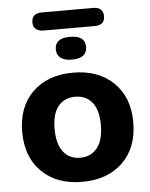

<svg xmlns="http://www.w3.org/2000/svg" viewBox="-56 -840 700 897"><g transform="rotate(-5 294.5 -391.5)"><path d="M414 -709H175Q152 -709 139 -720Q126 -731 126 -751Q126 -794 175 -794H414Q462 -794 462 -751Q462 -709 414 -709ZM295 -562Q261 -562 242.5 -576Q224 -590 224 -616Q224 -669 295 -669Q366 -669 366 -616Q366 -562 295 -562ZM34 -246Q34 -363 104.5 -432Q175 -501 294 -501Q413 -501 484 -432Q555 -363 555 -246Q555 -127 484 -58Q413 11 294 11Q175 11 104.5 -58Q34 -127 34 -246ZM294 -388Q244 -388 215 -352.5Q186 -317 186 -246Q186 -175 215 -138.5Q244 -102 294 -102Q344 -102 373.5 -138.5Q403 -175 403 -246Q403 -317 374 -352.5Q345 -388 294 -388Z"/></g></svg>

Font: Nunito ExtraBold
Style: Regular
Weight: 800
Designer: Vernon Adams
Foundry: Vernon Adams
Version: Version 3.602